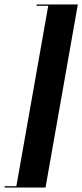

<svg xmlns="http://www.w3.org/2000/svg" viewBox="-66 -785 367 856"><path d="M281 -765 137 51H-46L-45 45H7L149 -759H96L98 -765Z"/></svg>

Font: Moniqa Black Ita Display
Style: Italic
Weight: 900
Italic angle: -10°
Designer: Rajesh Rajput
Foundry: Rajesh Rajput
Version: Version 1.000